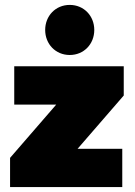

<svg xmlns="http://www.w3.org/2000/svg" viewBox="-20 -762 550 782"><path d="M21 -119V0H478V-156H296L484 -373V-492H38V-336H209ZM164 -640C164 -583 206 -538 264 -538C322 -538 364 -583 364 -640C364 -697 322 -742 264 -742C206 -742 164 -697 164 -640Z"/></svg>

Font: MV Cash Black
Style: Regular
Weight: 900
Designer: Rodrigo Fuenzalida
Foundry: fragTYPE
Version: Version 1.100;Glyphs 3.1.2 (3151)